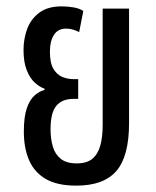

<svg xmlns="http://www.w3.org/2000/svg" viewBox="-20 -575 490 604"><path d="M220 9Q160 9 124 -12Q88 -33 71.5 -71Q55 -109 55 -161Q55 -208 64.5 -235Q74 -262 89 -275Q104 -288 120 -292V-296Q105 -301 89.5 -315Q74 -329 64 -354.5Q54 -380 54 -418Q54 -453 65.5 -484Q77 -515 103.5 -535Q130 -555 174 -555Q194 -555 213 -551.5Q232 -548 242 -540L229 -474Q222 -478 211 -481.5Q200 -485 188 -485Q162 -485 149.5 -465Q137 -445 137 -413Q137 -377 148 -358.5Q159 -340 176 -333Q193 -326 212 -326H226V-264H212Q175 -264 157 -242Q139 -220 139 -168Q139 -139 146 -114.5Q153 -90 171 -75.5Q189 -61 221 -61Q253 -61 270.5 -75.5Q288 -90 295.5 -117Q303 -144 303 -182V-548H386V-188Q386 -83 346 -37Q306 9 220 9Z"/></svg>

Font: Noto Sans Thai ExtraCondensed
Style: Regular
Weight: 400
Width: 2
Designer: Monotype Design Team
Foundry: Monotype Imaging Inc.
Version: Version 2.002